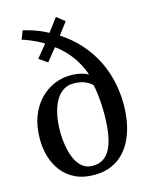

<svg xmlns="http://www.w3.org/2000/svg" viewBox="-133 -983 835 1076"><g transform="rotate(-15 285.0 -444.5)"><path d="M278.5 11Q216 11 170 -11Q124 -33 94 -71Q64 -109 49.2 -157.8Q34.5 -206.5 34.5 -260Q34.5 -335.5 56.2 -392Q78 -448.5 114.8 -486.5Q151.5 -524.5 197.2 -543.8Q243 -563 290 -563Q326.5 -563 352 -556.5Q377.5 -550 394.5 -541Q380.5 -582.5 356.2 -622.5Q332 -662.5 296.8 -697.8Q261.5 -733 214.5 -760.5L281.5 -777L191 -665L142.5 -699L234 -811L225.5 -755Q207 -771 179 -785.2Q151 -799.5 124 -810.8Q97 -822 80 -826.5L99.5 -876Q126.5 -869.5 153 -861Q179.5 -852.5 208.5 -839.5Q237.5 -826.5 272 -805L216.5 -791L298.5 -900L345.5 -863L268 -760.5L263.5 -811Q328.5 -774.5 379.5 -724.5Q430.5 -674.5 466.2 -612.8Q502 -551 520.5 -479Q539 -407 539 -326.5Q539 -279.5 530.8 -231.5Q522.5 -183.5 504 -140Q485.5 -96.5 455.2 -62.5Q425 -28.5 381.2 -8.8Q337.5 11 278.5 11ZM283 -40.5Q319.5 -40.5 345.2 -57.5Q371 -74.5 387.5 -108Q404 -141.5 412 -191.5Q420 -241.5 420 -307.5Q420 -344 417.5 -377.2Q415 -410.5 411.2 -436.2Q407.5 -462 404 -476Q393.5 -488 367 -501.2Q340.5 -514.5 294 -514.5Q264 -514.5 238.5 -498.8Q213 -483 194.5 -452Q176 -421 165.5 -375.2Q155 -329.5 155 -269.5Q155 -231 161.8 -190.5Q168.5 -150 183.2 -116Q198 -82 222.5 -61.2Q247 -40.5 283 -40.5Z"/></g></svg>

Font: Merriweather 36pt Medium
Style: Regular
Weight: 500
Version: Version 2.100